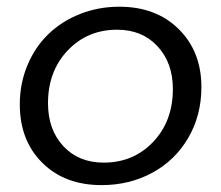

<svg xmlns="http://www.w3.org/2000/svg" viewBox="-20 -549 658 572"><path d="M335.5 -529Q445 -529 512.5 -462.2Q580 -395.5 580 -289.5Q580 -205.5 541 -138.5Q502 -71.5 434 -34.5Q366 2.5 282.5 2.5Q173 2.5 106 -64Q39 -130.5 39 -238Q39 -300.5 61.8 -354.8Q84.5 -409 124 -447.2Q163.5 -485.5 218.2 -507.2Q273 -529 335.5 -529ZM329 -460.5Q240.5 -460.5 181.8 -398.8Q123 -337 123 -241.5Q123 -162.5 168.8 -113.5Q214.5 -64.5 289 -64.5Q377.5 -64.5 436.2 -126.2Q495 -188 495 -283.5Q495 -362 449.2 -411.2Q403.5 -460.5 329 -460.5Z"/></svg>

Font: Argentum Sans Light
Style: Italic
Weight: 300
Italic angle: -11.3°
Designer: Julieta Ulanovsky (font), Owen Earl (portions from Jones font), Cristiano Sobral (main changes and remaster)
Foundry: Julieta Ulanovsky (font), Owen Earl (portions from Jones font), Cristiano Sobral (main changes and remaster)
Version: Version 3.127